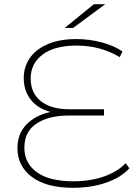

<svg xmlns="http://www.w3.org/2000/svg" viewBox="-20 -890 659 914"><path d="M596 -89Q556 -45 485.5 -20.5Q415 4 328 4Q200 4 131.5 -48Q63 -100 63 -185Q63 -253 106 -297.5Q149 -342 221 -357Q160 -373 126.5 -415.5Q93 -458 93 -519Q93 -571 121.5 -613Q150 -655 206.5 -679.5Q263 -704 343 -704Q405 -704 463.5 -688.5Q522 -673 563 -645L550 -618Q458 -673 345 -673Q239 -673 182.5 -630Q126 -587 126 -517Q126 -447 174.5 -408.5Q223 -370 308 -370H475V-340H308Q211 -340 153.5 -301.5Q96 -263 96 -187Q96 -113 155.5 -70Q215 -27 330 -27Q409 -27 474 -49.5Q539 -72 578 -113ZM427 -870H481L328 -757H288Z"/></svg>

Font: Montserrat Alternates ExLight
Style: Regular
Weight: 275
Designer: Julieta Ulanovsky
Foundry: Julieta Ulanovsky
Version: Version 7.200